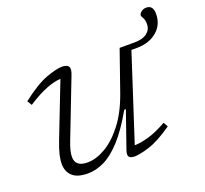

<svg xmlns="http://www.w3.org/2000/svg" viewBox="-116 -788 997 935"><g transform="rotate(-20 382.5 -321.0)"><path d="M402.5 -33 468 -221H459.5Q408.5 -131.5 362.2 -81.2Q316 -31 273 -10.5Q230 10 189 10Q133.5 10 108.2 -13.8Q83 -37.5 83 -77.5Q83 -98.5 89.5 -125.8Q96 -153 111.5 -192.5L219 -469Q187.5 -467.5 145 -451.2Q102.5 -435 44.5 -397.5L30 -421.5Q108.5 -482.5 162.5 -502.2Q216.5 -522 246 -522Q272 -522 279.8 -509.2Q287.5 -496.5 275.5 -466.5L160 -168Q141.5 -120.5 141.5 -92Q141.5 -41 205 -41Q249.5 -41 298.8 -69.8Q348 -98.5 392.8 -156.8Q437.5 -215 468.5 -303L541.5 -512H618Q661.5 -512 684 -529.8Q706.5 -547.5 706.5 -575Q706.5 -596.5 699.2 -608.8Q692 -621 692 -624.5Q692 -633.5 703.2 -642.8Q714.5 -652 729.5 -652Q765 -652 765 -607.5Q765 -551 724.2 -517Q683.5 -483 619.5 -483H592L448.5 -41Q479.5 -41.5 521 -53.2Q562.5 -65 618 -96L631 -72.5Q557.5 -21.5 507 -5.8Q456.5 10 430.5 10Q408 10 401.2 0Q394.5 -10 402.5 -33Z"/></g></svg>

Font: Newsreader 6pt Light
Style: Italic
Weight: 300
Italic angle: -17°
Designer: Hugues Gentile
Foundry: Production Type
Version: Version 1.003; ttfautohint (v1.8.3)